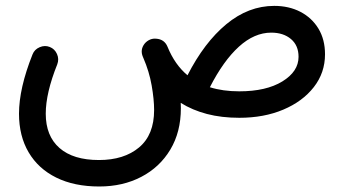

<svg xmlns="http://www.w3.org/2000/svg" viewBox="-20 -370 1192 666"><path d="M45.9 24.4Q45.9 -63.5 92.8 -181.2Q99.6 -198.7 117.7 -206.3Q135.7 -213.9 152.8 -207Q169.9 -200.2 177.7 -182.6Q185.5 -165 178.7 -147Q138.7 -47.4 138.7 24.4Q138.7 101.6 186.3 143.3Q233.9 185.1 323.2 185.1Q410.2 185.1 462.4 141.4Q514.6 97.7 514.6 11.7Q514.6 -24.9 506.1 -73.5Q497.6 -122.1 477.1 -169.4Q476.6 -170.9 475.6 -172.9Q465.3 -197.3 481.4 -218.3Q489.3 -228 501 -232.9Q510.7 -236.8 521.5 -235.8Q550.3 -233.9 561 -208Q586.4 -145.5 630.4 -108.9Q688.5 -222.7 765.1 -286.1Q841.8 -349.6 931.2 -349.6Q982.4 -349.6 1022.2 -328.9Q1062 -308.1 1084.7 -270.5Q1107.4 -232.9 1107.4 -181.6Q1107.4 -117.7 1068.6 -67.9Q1029.8 -18.1 962.6 10.3Q895.5 38.6 810.1 38.6Q748.5 38.6 698 25.4Q647.5 12.2 606.9 -13.2Q607.4 -3.9 607.4 5.4Q607.4 87.9 570.8 148.9Q534.2 210 470.2 243.4Q406.2 276.9 324.2 276.9Q237.8 276.9 175.3 246.1Q112.8 215.3 79.3 158.4Q45.9 101.6 45.9 24.4ZM920.9 -256.8Q862.3 -256.8 808.6 -208Q754.9 -159.2 708 -67.4Q752.9 -53.2 810.1 -53.2Q903.3 -53.2 959.5 -87.6Q1015.6 -122.1 1015.6 -172.9Q1015.6 -212.4 989.3 -234.6Q962.9 -256.8 920.9 -256.8Z"/></svg>

Font: Mikhak-DS2-FD Medium
Style: Regular
Weight: 500
Designer: Amin Abedi
Version: Version 3.4